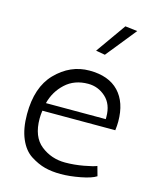

<svg xmlns="http://www.w3.org/2000/svg" viewBox="-113 -827 733 908"><g transform="rotate(15 253.0 -373.0)"><path d="M108 -224Q108 -135 159 -94.5Q210 -54 278 -54Q322 -54 368.5 -62.5Q415 -71 430 -78L443 -31Q420 -16 367.5 -6Q315 4 271.5 4Q228 4 193.5 -5Q159 -14 123 -37Q87 -60 66 -109Q45 -158 45 -229Q45 -361 113 -431Q184 -504 278 -504Q372 -504 421.5 -452Q471 -400 471 -306Q471 -286 468 -263H111Q108 -242 108 -224ZM411 -313Q411 -375 374 -408.5Q337 -442 288 -442Q221 -442 177 -401.5Q133 -361 118 -302H411Q411 -308 411 -313ZM387 -750 447 -743 328 -595 283 -603Z"/></g></svg>

Font: Antic Slab
Style: Regular
Weight: 400
Designer: Santiago Orozco
Foundry: Santiago Orozco
Version: Version 001.001